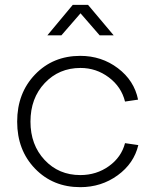

<svg xmlns="http://www.w3.org/2000/svg" viewBox="-20 -754 643 794"><path d="M551 -342 497 -334Q482 -395 430 -434Q378 -473 313 -473Q224 -473 165 -410.5Q106 -348 106 -251Q106 -155 164.5 -92.5Q223 -30 312 -30Q379 -30 430.5 -67Q482 -104 497 -162L552 -154Q534 -78 466.5 -29Q399 20 312 20Q199 20 125 -56.5Q51 -133 51 -251Q51 -369 125 -446Q199 -523 312 -523Q400 -523 467.5 -472Q535 -421 551 -342ZM234 -608H176L281 -734H344L450 -608H392L313 -699Z"/></svg>

Font: Metropolitano Light
Style: Regular
Weight: 300
Designer: Fonts by Alex Slobzheninov & Chris M. Simpson / Changes by Cristiano Sobral
Foundry: Fonts by Alex Slobzheninov & Chris M. Simpson / Changes by Cristiano Sobral
Version: Version 1.00;August 30, 2020;FontCreator 13.0.0.2681 64-bit